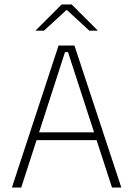

<svg xmlns="http://www.w3.org/2000/svg" viewBox="-20 -844 600 864"><path d="M75.5 0H33.5L243.5 -639H315L526 0H484L286 -609.5H272.5ZM426 -213.5H133V-248.5H426ZM140.5 -707 257.5 -824H302.5L419.5 -707V-706H382L281.5 -798.5H278.5L178 -706H140.5Z"/></svg>

Font: Anek Kannada Medium ExtraLight
Style: Regular
Weight: 250
Version: Version 1.003